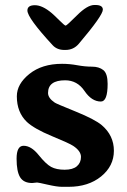

<svg xmlns="http://www.w3.org/2000/svg" viewBox="-20 -718 505 763"><path d="M388.7 -679.7Q388.7 -656.7 293.5 -544.4Q272.5 -519.5 240.2 -519.5H235.8Q206.5 -519.5 189 -538.6Q88.9 -647 88.9 -676.3Q88.9 -697.3 118.7 -697.3Q148.4 -697.3 185.5 -666Q195.3 -657.7 216.1 -637Q236.8 -616.2 241 -616.2Q245.1 -616.2 286.1 -657.2Q327.1 -698.2 355 -698.2H358.9Q388.7 -698.2 388.7 -679.7ZM238.8 -398.9Q170.9 -398.9 170.9 -348.6Q170.9 -328.1 197.8 -310.1Q204.1 -305.7 280.3 -274.9Q356.4 -244.1 384.3 -220.7Q432.6 -179.7 432.6 -118.9Q432.6 -58.1 381.8 -16.8Q331.1 24.4 252.4 24.4H226.1Q206.5 24.4 169.4 15.9Q132.3 7.3 127.4 7.3L107.9 9.3Q74.2 9.3 60.1 -13.4Q45.9 -36.1 45.9 -87.4Q45.9 -138.7 73.7 -138.7Q104 -138.7 133.3 -102.3Q162.6 -65.9 183.3 -54.7Q204.1 -43.5 236.8 -43.5Q269.5 -43.5 285.6 -57.4Q301.8 -71.3 301.8 -94.5Q301.8 -117.7 271 -138.2Q255.9 -148.4 186 -177.2Q116.2 -206.1 86.9 -233.4Q46.9 -271.5 46.9 -335.4Q46.9 -384.3 96.9 -424.3Q147 -464.4 226.6 -464.4Q256.8 -464.4 287.4 -458.7Q317.9 -453.1 345.7 -453.1Q373.5 -453.1 390.6 -439.5Q407.7 -425.8 407.7 -384.8Q407.7 -314.5 380.9 -314.5Q344.2 -314.5 315.7 -356.7Q287.1 -398.9 238.8 -398.9Z"/></svg>

Font: Averia Serif Libre
Style: Bold
Weight: 700
Version: Version 1.002